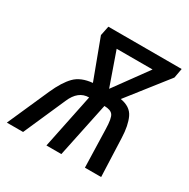

<svg xmlns="http://www.w3.org/2000/svg" viewBox="-178 -652 756 769"><g transform="rotate(30 200.0 -268.0)"><path d="M183 -476H349L237 -322ZM25 0 110 -193Q135 -252 185 -252L133 0H202L255 -253Q284 -253 294.5 -239Q305 -225 306 -175L311 0H386L379 -177Q377 -233 361 -267.5Q345 -302 298 -310L441 -492L449 -536H110L101 -492L169 -310Q116 -305 88 -276.5Q60 -248 35 -192L-50 0Z"/></g></svg>

Font: Noto Sans Display Condensed
Style: Italic
Weight: 400
Width: 3
Designer: Monotype Design team
Foundry: Monotype Imaging Inc.
Version: 1.000